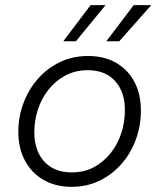

<svg xmlns="http://www.w3.org/2000/svg" viewBox="-20 -717 619 744"><path d="M257 7Q195 7 148.5 -20Q102 -47 76.5 -95Q51 -143 51 -206Q51 -264 70.5 -316.5Q90 -369 126 -410.5Q162 -452 211.5 -476Q261 -500 322 -500Q384 -500 430 -473.5Q476 -447 501 -399.5Q526 -352 526 -289Q526 -230 506.5 -176.5Q487 -123 451 -82Q415 -41 366 -17Q317 7 257 7ZM258 -49Q307 -49 344.5 -69.5Q382 -90 409 -124Q436 -158 450 -201Q464 -244 464 -290Q464 -361 426 -403Q388 -445 320 -445Q271 -445 232.5 -424Q194 -403 167 -368.5Q140 -334 126.5 -291.5Q113 -249 113 -204Q113 -133 151.5 -91Q190 -49 258 -49ZM392 -557 498 -697H566L442 -557ZM225 -557 331 -697H389L274 -557Z"/></svg>

Font: Hanken Grotesk Light
Style: Italic
Weight: 300
Italic angle: -8°
Designer: Alfredo Marco Pradil
Foundry: Hanken Design Co.
Version: Version 3.013